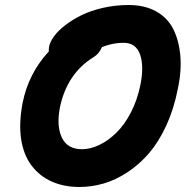

<svg xmlns="http://www.w3.org/2000/svg" viewBox="-20 -766 746 762"><path d="M294.9 -23.9Q234.4 -23.9 186 -45.2Q137.7 -66.4 105.7 -108.4Q73.7 -150.4 64 -212.9Q54.2 -275.4 69.8 -357.9Q92.8 -474.1 173.8 -562Q172.9 -566.9 174.8 -581.1Q178.7 -600.1 194.6 -622.1Q210.4 -644 239 -666Q267.6 -688 303.7 -705.8Q339.8 -723.6 388.9 -734.9Q438 -746.1 490.2 -746.1Q553.7 -746.1 598.9 -721.2Q644 -696.3 667 -651.9Q689.9 -607.4 695.6 -545.7Q701.2 -483.9 685.1 -410.2Q669.4 -331.1 639.2 -266.1Q608.9 -201.2 570.6 -157Q532.2 -112.8 485.8 -82.3Q439.5 -51.8 391.6 -37.8Q343.8 -23.9 294.9 -23.9ZM217.8 -339.8Q203.6 -265.6 225.6 -219.7Q247.6 -173.8 305.2 -173.8Q338.9 -173.8 374 -190.7Q409.2 -207.5 441.4 -238.8Q473.6 -270 499.3 -319.3Q524.9 -368.7 537.1 -428.2Q552.2 -502.9 535.9 -549.6Q519.5 -596.2 470.2 -596.2Q426.8 -596.2 384.8 -579.1Q373 -551.8 351.1 -539.1Q246.1 -474.1 217.8 -339.8Z"/></svg>

Font: Shantell Sans Bouncy
Style: Bold Italic
Weight: 700
Italic angle: -11.31°
Designer: Stephen Nixon, Anya Danilova, Shantell Martin
Foundry: Arrow Type
Version: Version 1.006;[9816181b4]